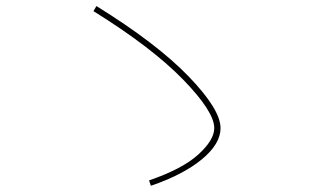

<svg xmlns="http://www.w3.org/2000/svg" viewBox="-20 -678 1040 627"><path d="M285.2 -641.6 294.9 -658.2Q492.2 -536.1 596.2 -428.2Q700.2 -320.3 700.2 -259.8Q700.2 -208 639.2 -157.7Q578.1 -107.4 472.7 -71.3L466.8 -88.9Q575.2 -126 627.4 -173.3Q679.7 -220.7 679.7 -259.8Q679.7 -313.5 577.6 -418.5Q475.6 -523.4 285.2 -641.6Z"/></svg>

Font: Mgen+ 1mn thin
Style: Regular
Weight: 100
Designer: [Source Han Sans]
Ryoko NISHIZUKA  (kana & ideographs); Paul D. Hunt (Latin, Greek & Cyrillic); Wenlong ZHANG  (bopomofo
Version: Version 1.059.20150602